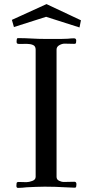

<svg xmlns="http://www.w3.org/2000/svg" viewBox="-20 -917 453 937"><path d="M353 -18Q353 -14 352 -7.5Q351 -1 345 -1Q333 -1 321.5 -2Q310 -3 298 -3Q249 -6 198 -6Q176 -6 154 -5Q132 -4 110 -3Q100 -2 89.5 -1Q79 0 68 0Q60 0 60 -10Q60 -17 61 -23Q62 -29 71 -29Q81 -29 90 -28.5Q99 -28 109 -28Q121 -28 137.5 -34Q154 -40 154 -54V-675Q154 -692 141 -697.5Q128 -703 110.5 -703Q93 -703 78.5 -702.5Q64 -702 62 -707Q61 -709 61 -716Q61 -720 62 -725.5Q63 -731 68 -731Q101 -731 134.5 -729Q168 -727 201 -727H246Q262 -727 278.5 -727Q295 -727 311 -728Q319 -729 326.5 -729.5Q334 -730 341 -730Q352 -730 352 -719Q352 -713 351 -708Q350 -703 342 -703Q330 -703 318.5 -703.5Q307 -704 295 -704Q283 -704 269.5 -696.5Q256 -689 256 -675V-54Q256 -41 268 -35Q280 -29 292 -29Q305 -29 317.5 -29.5Q330 -30 343 -30Q353 -30 353 -18ZM375 -818 368 -783 205 -835 48 -785 38 -820 207 -897Z"/></svg>

Font: Kaisei HarunoUmi
Style: Regular
Weight: 400
Designer: Font-Kai, 金井和夫
Foundry: KAZUO KANAI
Version: Version 5.003